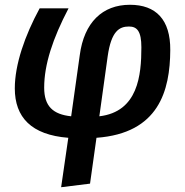

<svg xmlns="http://www.w3.org/2000/svg" viewBox="-20 -564 775 804"><path d="M524 -544C409 -544 332 -470 314 -333L278 -77C202 -85 165 -119 165 -197C165 -294 201 -403 267 -529H146C84 -415 42 -294 42 -194C42 -73 111 1 266 13L236 220L357 205L384 13C645 -6 692 -184 693 -354C694 -482 633 -544 524 -544ZM520 -453C554 -453 572 -433 572 -366C572 -249 558 -96 396 -77L431 -329C446 -433 479 -453 520 -453Z"/></svg>

Font: Fira Sans Medium
Style: Italic
Weight: 500
Italic angle: -8°
Designer: bBox Type GmbH & Carrois Corporate GbR & Edenspiekermann AG
Foundry: bBox Type GmbH & Carrois Corporate GbR & Edenspiekermann AG
Version: Version 4.301;PS 004.301;hotconv 1.0.88;makeotf.lib2.5.64775